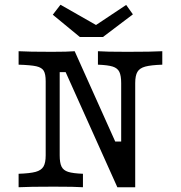

<svg xmlns="http://www.w3.org/2000/svg" viewBox="-20 -786 759 806"><path d="M255.6 -483.1H230.6V-133.9Q230.6 -102.4 238.3 -86.7Q246 -71 266.1 -64.5Q286.3 -58.1 328.2 -56.5V0Q296.8 -2.4 205.6 -2.4Q100.8 -2.4 58.1 0V-56.5Q105.6 -58.1 129.4 -64.5Q153.2 -71 162.5 -86.7Q171.8 -102.4 171.8 -133.9V-445.2Q171.8 -475 163.7 -488.7Q155.6 -502.4 132.7 -507.7Q109.7 -512.9 58.1 -514.5V-571Q98.4 -568.5 197.6 -568.5Q264.5 -568.5 293.5 -571L463.7 -191.9H488.7V-437.1Q488.7 -468.5 481 -484.3Q473.4 -500 453.2 -506.5Q433.1 -512.9 391.1 -514.5V-571Q422.6 -568.5 513.7 -568.5Q619.4 -568.5 661.3 -571V-514.5Q613.7 -512.9 589.9 -506.5Q566.1 -500 556.9 -484.3Q547.6 -468.5 547.6 -437.1V0H472.6ZM537.9 -725.8 412.1 -630.6H315.3L201.6 -724.2L233.9 -766.1L412.1 -664.5H358.1L509.7 -765.3Z"/></svg>

Font: Playfair Micro SmCond SmLight
Style: Regular
Weight: 360
Width: 4
Designer: Claus Eggers Sørensen
Foundry: Claus Eggers Sørensen
Version: Version 2.100;Glyphs 3.2 (3219)